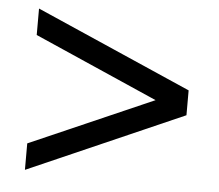

<svg xmlns="http://www.w3.org/2000/svg" viewBox="-43 -586 685 600"><g transform="rotate(5 300.0 -286.0)"><path d="M56 -33V-116L470 -297V-274L56 -456V-539L544 -325V-247Z"/></g></svg>

Font: Nunito Sans 9pt SemiBold
Style: Regular
Weight: 600
Version: Version 3.101;gftools[0.9.27]